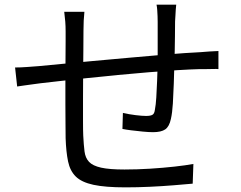

<svg xmlns="http://www.w3.org/2000/svg" viewBox="-20 -791 1040 828"><path d="M740 -771Q739 -763 738 -750Q737 -737 736.5 -723.5Q736 -710 735 -699Q735 -668 734.5 -635Q734 -602 733.5 -571.5Q733 -541 732 -515Q731 -477 729.5 -431.5Q728 -386 725.5 -345Q723 -304 717 -278Q710 -245 692.5 -233Q675 -221 640 -221Q622 -221 596 -223.5Q570 -226 546 -229Q522 -232 508 -235L510 -304Q536 -298 564.5 -294.5Q593 -291 610 -291Q629 -291 637.5 -296Q646 -301 648 -318Q652 -338 654 -370.5Q656 -403 657.5 -441.5Q659 -480 660 -515Q660 -543 660 -574.5Q660 -606 660 -637.5Q660 -669 660 -696Q660 -707 659.5 -721Q659 -735 658 -748.5Q657 -762 655 -771ZM344 -740Q342 -722 341 -702Q340 -682 340 -659Q340 -627 339.5 -577.5Q339 -528 338.5 -472.5Q338 -417 338 -364Q338 -311 338 -269Q338 -227 339 -206Q341 -166 344.5 -138Q348 -110 364 -93Q380 -76 416 -68Q452 -60 517 -60Q571 -60 627 -63.5Q683 -67 732.5 -72.5Q782 -78 814 -84L811 1Q778 4 729 8Q680 12 626 14.5Q572 17 521 17Q434 17 383 6Q332 -5 307 -29.5Q282 -54 273.5 -95Q265 -136 263 -195Q263 -216 262.5 -254.5Q262 -293 262 -341.5Q262 -390 262 -440Q262 -490 262.5 -535Q263 -580 263 -612Q263 -644 263 -655Q263 -678 261.5 -697.5Q260 -717 257 -740ZM45 -500Q69 -500 95.5 -502Q122 -504 149 -506Q182 -509 243 -515Q304 -521 381.5 -528Q459 -535 542 -542.5Q625 -550 703.5 -556.5Q782 -563 844 -566Q863 -568 883.5 -569Q904 -570 922 -571V-493Q914 -494 900.5 -493.5Q887 -493 871.5 -493Q856 -493 843 -493Q803 -492 746 -488.5Q689 -485 622.5 -479.5Q556 -474 487 -467.5Q418 -461 354 -454Q290 -447 238.5 -441.5Q187 -436 155 -432Q140 -430 121.5 -427.5Q103 -425 85 -422.5Q67 -420 54 -418Z"/></svg>

Font: Noto Sans TC
Style: Regular
Weight: 400
Designer: Ryoko NISHIZUKA  (kana, bopomofo & ideographs); Paul D. Hunt (Latin, Greek & Cyrillic); Sandoll Communications , Soo-you
Foundry: Adobe
Version: Version 2.004-H2;hotconv 1.0.118;makeotfexe 2.5.65603